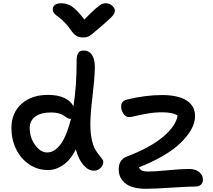

<svg xmlns="http://www.w3.org/2000/svg" viewBox="-20 -1092 1321 1190"><path d="M636.2 -1071.8Q658.2 -1071.8 675 -1057.1Q691.9 -1042.5 691.9 -1024.9Q691.9 -1010.7 677.2 -993.2Q662.6 -975.6 607.9 -929.2Q595.2 -918.9 577.6 -903.6Q560.1 -888.2 553.5 -882.8Q546.9 -877.4 535.9 -870.6Q524.9 -863.8 515.6 -861.8Q506.3 -859.9 493.2 -859.9Q469.7 -859.9 451.9 -871.1Q434.1 -882.3 416 -910.2Q399.4 -933.6 381.3 -952.1Q363.3 -970.7 350.8 -980Q338.4 -989.3 327.9 -997.6Q317.4 -1005.9 312.3 -1014.2Q307.1 -1022.5 307.1 -1034.2Q307.1 -1052.2 321 -1062Q335 -1071.8 360.8 -1071.8Q395.5 -1071.8 426.5 -1051.3Q457.5 -1030.8 502.9 -971.2Q547.4 -1017.1 574 -1039.8Q600.6 -1062.5 611.6 -1067.1Q622.6 -1071.8 636.2 -1071.8ZM277.8 -38.1Q212.4 -38.1 160.2 -73.7Q107.9 -109.4 79.3 -168.9Q50.8 -228.5 50.8 -298.8Q50.8 -392.1 113.3 -448.2Q175.8 -504.4 278.8 -503.9Q337.4 -503.9 378.2 -485.1Q418.9 -466.3 435.1 -433.1Q455.1 -554.7 455.1 -720.2Q455.1 -778.8 497.1 -778.8Q532.7 -778.8 551 -750.2Q569.3 -721.7 567.9 -668Q565.9 -599.1 553 -492.4Q540 -385.7 540 -321.8Q540 -269.5 548.3 -229.7Q556.6 -189.9 568.4 -169.2Q580.1 -148.4 591.8 -134Q603.5 -119.6 611.8 -108.9Q620.1 -98.1 620.1 -87.9Q620.1 -67.9 603.3 -51Q586.4 -34.2 562 -34.2Q526.9 -34.2 496.1 -70.3Q465.3 -106.4 450.2 -166Q417 -100.6 371.6 -69.3Q326.2 -38.1 277.8 -38.1ZM882.8 78.1Q845.2 78.1 815.7 71Q786.1 64 767.8 52.2Q749.5 40.5 737.3 24.7Q725.1 8.8 720.5 -7.8Q715.8 -24.4 715.8 -43Q715.8 -103 767.1 -122.1Q911.1 -177.2 990.5 -243.9Q1069.8 -310.5 1081.1 -376Q1050.8 -396 985.8 -396Q939 -396 895.3 -388.4Q851.6 -380.9 821.8 -373.5Q792 -366.2 778.8 -366.2Q760.7 -366.2 745.8 -386.2Q731 -406.2 731 -431.2Q731 -449.2 739 -459.2Q747.1 -469.2 767.1 -475.1Q882.8 -502.9 984.9 -502.9Q1030.3 -502.9 1066.2 -495.6Q1102.1 -488.3 1124.8 -476.1Q1147.5 -463.9 1162.4 -446.8Q1177.2 -429.7 1183.1 -411.6Q1189 -393.6 1189 -373Q1189 -347.2 1178.7 -318.4Q1168.5 -289.6 1142.8 -255.1Q1117.2 -220.7 1078.6 -187.5Q1040 -154.3 978.8 -119.4Q917.5 -84.5 840.8 -55.2Q848.6 -39.1 861.8 -33.9Q875 -28.8 900.9 -28.8Q938.5 -28.8 1022 -36.9Q1105.5 -44.9 1150.9 -44.9Q1190.4 -44.9 1214.1 -25.9Q1237.8 -6.8 1237.8 22Q1237.8 40.5 1225.6 52.2Q1213.4 64 1190.9 64Q1151.4 64 1043 71Q934.6 78.1 882.8 78.1ZM164.1 -298.8Q164.1 -238.8 198 -192.9Q231.9 -147 272 -147Q319.3 -147 357.2 -200.2Q395 -253.4 419.9 -356L418 -355Q407.2 -355 396.5 -361.3Q385.7 -367.7 376.5 -375Q367.2 -382.3 346.2 -388.7Q325.2 -395 296.9 -395Q233.9 -395 199 -369.6Q164.1 -344.2 164.1 -298.8Z"/></svg>

Font: Shantell Sans Irregular Bouncy
Style: Regular
Weight: 500
Designer: Stephen Nixon, Anya Danilova, Shantell Martin
Foundry: Arrow Type
Version: Version 1.006;[9816181b4]